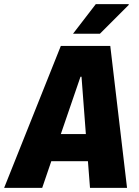

<svg xmlns="http://www.w3.org/2000/svg" viewBox="-53 -908 673 928"><path d="M-33 0 241 -686H480L561 0H382L372 -129H195L151 0ZM362 -260 341 -537H336L241 -260ZM300 -745 410 -888H568L570 -885L430 -745Z"/></svg>

Font: Chivo Mono Medium ExtraBold
Style: Italic
Weight: 800
Italic angle: -8.05°
Monospace: yes
Version: Version 1.008